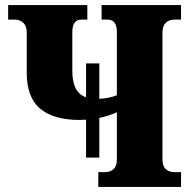

<svg xmlns="http://www.w3.org/2000/svg" viewBox="-20 -734 753 754"><path d="M318 -115V-264Q305 -263 292 -263Q191 -263 138 -307Q85 -351 85 -449V-606Q85 -632 71.5 -644.5Q58 -657 38 -657H12V-714H323V-657H300Q264 -657 264 -608V-459Q263 -370 318 -352V-485H370V-346Q409 -348 439 -360V-608Q439 -657 402 -657H379V-714H691V-657H665Q644 -657 631 -644.5Q618 -632 618 -606V-108Q618 -82 631 -70Q644 -58 665 -58H691V0H366V-58H393Q413 -58 426 -70Q439 -82 439 -108V-293Q408 -279 370 -271V-115Z"/></svg>

Font: Noto Serif Condensed Black
Style: Regular
Weight: 900
Width: 3
Designer: Monotype Design Team
Foundry: Monotype Imaging Inc.
Version: Version 2.015; ttfautohint (v1.8.4.7-5d5b)